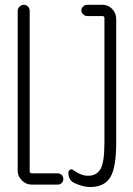

<svg xmlns="http://www.w3.org/2000/svg" viewBox="-20 -750 540 780"><path d="M281.2 -6.8Q257.8 -18.6 257.8 -48.8Q257.8 -56.6 264.6 -60.5Q271.5 -64.5 278.3 -58.6Q311.5 -35.2 338.9 -36.1Q372.1 -36.1 388.2 -63Q404.3 -89.8 404.3 -171.9V-675.8Q404.3 -684.6 396.5 -684.6H334Q325.2 -684.6 317.9 -691.9Q310.5 -699.2 310.5 -708Q310.5 -716.8 317.9 -723.6Q325.2 -730.5 334 -730.5H396.5Q419.9 -730.5 436 -713.4Q452.1 -696.3 452.1 -672.9V-170.9Q452.1 -68.4 427.7 -29.3Q403.3 9.8 345.7 9.8Q317.4 9.8 281.2 -6.8ZM213.9 -45.9Q223.6 -45.9 230.5 -39.6Q237.3 -33.2 237.3 -22.9Q237.3 -12.7 230.5 -6.3Q223.6 0 213.9 0H109.4Q85.9 0 68.8 -17.1Q51.8 -34.2 51.8 -56.6V-706.1Q51.8 -715.8 59.6 -723.1Q67.4 -730.5 77.1 -730.5Q86.9 -730.5 93.8 -723.1Q100.6 -715.8 100.6 -706.1V-54.7Q100.6 -45.9 110.4 -45.9Z"/></svg>

Font: Rounded Mgen+ 1m light
Style: Regular
Weight: 200
Designer: [Source Han Sans]
Ryoko NISHIZUKA  (kana & ideographs); Paul D. Hunt (Latin, Greek & Cyrillic); Wenlong ZHANG  (bopomofo
Version: Version 1.059.20150602